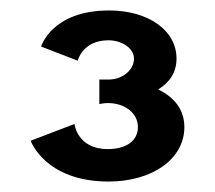

<svg xmlns="http://www.w3.org/2000/svg" viewBox="-20 -860 411 367"><path d="M128.6 -744C128.6 -744 137.4 -783 187.4 -783C212.4 -783 236.1 -768 236.1 -748C236.1 -725 212.4 -708 188.6 -708H169.9V-661C169.9 -661 177.4 -663 186.1 -663C218.6 -663 243.6 -644 243.6 -617C243.6 -590 219.9 -575 186.1 -575C127.4 -575 122.4 -623 122.4 -623L38.6 -591C38.6 -591 66.1 -513 187.4 -513C271.1 -513 332.4 -556 332.4 -617C332.4 -650 313.6 -674 282.4 -689C304.9 -703 317.4 -722 317.4 -748C317.4 -802 263.6 -840 188.6 -840C78.6 -840 58.6 -771 58.6 -771Z"/></svg>

Font: Blink
Style: Wide
Weight: 400
Designer: Mew Too
Foundry: Cannot Into Space Fonts
Version: Version 001.000